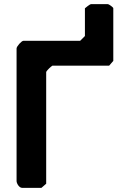

<svg xmlns="http://www.w3.org/2000/svg" viewBox="-20 -907 595 927"><path d="M233 -590H507L527 -613V-867C527 -872 506 -887 500 -887H420C413 -887 393 -869 390 -867V-733L367 -710H93C84 -710 60 -683 60 -673V-33C60 -22 72 0 87 0H180L203 -20V-560C208 -569 225 -585 233 -590Z"/></svg>

Font: Asimov Print
Style: C
Weight: 500
Designer: Google
Version: Version 2.000980: 2014